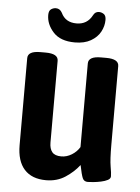

<svg xmlns="http://www.w3.org/2000/svg" viewBox="-52 -755 587 805"><g transform="rotate(5 241.5 -353.0)"><path d="M172 8Q112 8 80.5 -27Q49 -62 49 -129V-495Q49 -525 102 -525H124Q177 -525 177 -495V-151Q177 -125 188.5 -111Q200 -97 227 -97Q250 -97 271 -110Q292 -123 304 -143V-495Q304 -525 357 -525H379Q432 -525 432 -495V-165Q432 -101 437 -73Q442 -45 442 -32Q442 -22 430.5 -16Q419 -10 402.5 -6.5Q386 -3 370.5 -1.5Q355 0 347 0Q331 0 325 -14Q319 -28 311 -68Q288 -38 253 -15Q218 8 172 8ZM242 -578Q181 -578 151 -611Q121 -644 121 -683Q121 -701 130.5 -707.5Q140 -714 151 -714Q168 -714 177 -697Q195 -658 242 -658Q287 -658 308 -698Q316 -714 332 -714Q343 -714 352.5 -707.5Q362 -701 362 -683Q362 -657 349 -633Q336 -609 309 -593.5Q282 -578 242 -578Z"/></g></svg>

Font: Asap Condensed SemiBold
Style: Regular
Weight: 600
Width: 3
Designer: Pablo Cosgaya
Foundry: Omnibus-Type
Version: Version 3.001; ttfautohint (v1.8.4.7-5d5b)